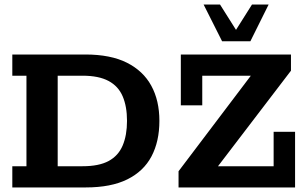

<svg xmlns="http://www.w3.org/2000/svg" viewBox="-20 -822 1348 842"><path d="M34 0V-93H96V-490H34V-583H354Q465 -583 536.5 -547Q608 -511 643.5 -446Q679 -381 679 -292Q679 -202 644.5 -136.5Q610 -71 538.5 -35.5Q467 0 356 0ZM233 -93H342Q414 -93 456.5 -116Q499 -139 518 -184Q537 -229 537 -292Q537 -355 518 -399.5Q499 -444 456 -467Q413 -490 342 -490H233ZM763 0V-71L1080 -490H867V-360H773V-583H1256V-512L936 -93H1180V-244H1274V0ZM954 -641 873 -802H945L1015 -691L1085 -802H1158L1078 -641Z"/></svg>

Font: Rokkitt
Style: Bold
Weight: 700
Designer: Vernon Adams
Foundry: Vernon Adams
Version: Version 3.103